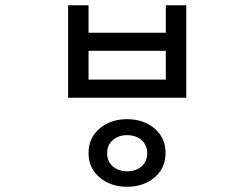

<svg xmlns="http://www.w3.org/2000/svg" viewBox="-20 -729 960 733"><path d="M465 -274Q528 -274 570 -238.5Q612 -203 612 -145Q612 -87 570 -51.5Q528 -16 465 -16Q403 -16 360.5 -51.5Q318 -87 318 -144Q318 -203 360.5 -238.5Q403 -274 465 -274ZM465 -213Q432 -213 410.5 -194Q389 -175 389 -144Q389 -113 410.5 -94Q432 -75 465 -75Q499 -75 520.5 -94Q542 -113 542 -144Q542 -175 520.5 -194Q499 -213 465 -213ZM240 -709H318V-604H613V-709H691V-356H240ZM318 -535V-425H613V-535Z"/></svg>

Font: korean25
Style: Book
Weight: 400
Designer: Jelle Bosma - Monotype Design Team
Foundry: Monotype Imaging Inc.
Version: Version 2.003